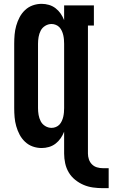

<svg xmlns="http://www.w3.org/2000/svg" viewBox="-20 -763 586 1000"><path d="M516 217Q490 217 464.5 213.5Q439 210 415.5 200Q392 190 371.5 173.5Q351 157 338 135Q325 113 319.5 87.5Q314 62 314 37V-77Q307 -59 296 -43Q285 -27 269.5 -15Q254 -3 235 2.5Q216 8 197 8Q173 8 150.5 0Q128 -8 110.5 -24.5Q93 -41 82 -62Q71 -83 64.5 -106Q58 -129 56 -152.5Q54 -176 54 -200V-535Q54 -559 56 -582.5Q58 -606 64.5 -629Q71 -652 82 -673Q93 -694 110.5 -710.5Q128 -727 150.5 -735Q173 -743 197 -743Q216 -743 235 -737.5Q254 -732 269.5 -720Q285 -708 296 -692Q307 -676 314 -658V-735H469V-630H438V37Q438 52 443 67Q448 82 459 93Q470 104 485 108.5Q500 113 516 113H546V217ZM249 -97Q260 -97 271 -101.5Q282 -106 289.5 -114Q297 -122 302 -133Q307 -144 309.5 -155Q312 -166 313 -177.5Q314 -189 314 -200V-535Q314 -546 313 -557.5Q312 -569 309.5 -580Q307 -591 302 -602Q297 -613 289.5 -621Q282 -629 271 -633.5Q260 -638 249 -638Q231 -638 215.5 -628.5Q200 -619 192 -603.5Q184 -588 181 -570.5Q178 -553 178 -535V-200Q178 -182 181 -164.5Q184 -147 192 -131.5Q200 -116 215.5 -106.5Q231 -97 249 -97Z"/></svg>

Font: Iosevka Curly Slab Extrabold
Style: Regular
Weight: 800
Monospace: yes
Designer: Belleve Invis
Foundry: Belleve Invis
Version: Version 22.1.2; ttfautohint (v1.8.4)